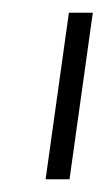

<svg xmlns="http://www.w3.org/2000/svg" viewBox="-20 -720 166 301"><path d="M51.5 -439 88 -700H125.5L89 -439Z"/></svg>

Font: Urbanist ExtraLight
Style: Italic
Weight: 250
Version: Version 1.303